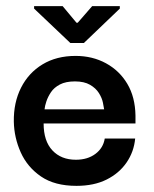

<svg xmlns="http://www.w3.org/2000/svg" viewBox="-20 -595 502 625"><path d="M229 10Q158 10 113.5 -20.5Q69 -51 47.5 -99Q26 -147 25 -199Q24 -261 48.5 -309.5Q73 -358 118.5 -385.5Q164 -413 226 -413Q281 -413 325 -389Q369 -365 394.5 -322Q420 -279 421 -219Q421 -217 421 -207.5Q421 -198 421 -193H122Q122 -136 150.5 -105.5Q179 -75 227 -75Q265 -75 290.5 -94Q316 -113 321 -144H420Q416 -101 392 -66Q368 -31 327 -10.5Q286 10 229 10ZM125 -239H319Q318 -246 315 -261Q312 -276 302 -292Q292 -308 273 -319Q254 -330 224 -330Q194 -330 175 -320Q156 -310 146 -295Q136 -280 131 -265Q126 -250 125 -239ZM209 -455 91 -567V-575H184L229 -521H233L280 -575H370V-567L253 -455Z"/></svg>

Font: Darker Grotesque Light
Style: Bold
Weight: 700
Version: Version 1.000;gftools[0.9.28]